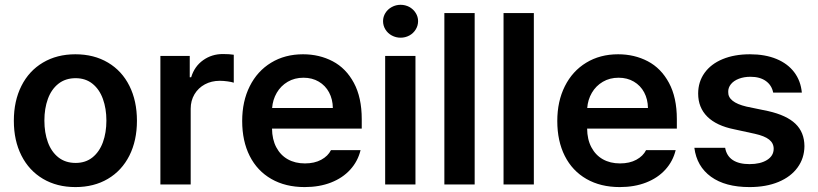

<svg xmlns="http://www.w3.org/2000/svg" viewBox="-20 -761 3373 792"><path d="M37.1 -262.7Q37.1 -344.7 68.4 -406.7Q99.6 -468.8 157.2 -502.9Q214.8 -537.1 291 -537.1Q367.7 -537.1 425.3 -502.9Q482.9 -468.8 513.9 -406.7Q544.9 -344.7 544.9 -262.7Q544.9 -181.2 513.7 -119.1Q482.4 -57.1 425 -23.2Q367.7 10.7 291 10.7Q214.8 10.7 157.2 -23.4Q99.6 -57.6 68.4 -119.4Q37.1 -181.2 37.1 -262.7ZM418.9 -263.7Q418.9 -313 404.5 -352.8Q390.1 -392.6 361.6 -415.5Q333 -438.5 292 -438.5Q250 -438.5 220.9 -415.5Q191.9 -392.6 177.5 -353Q163.1 -313.5 163.1 -263.7Q163.1 -213.9 177.5 -174.3Q191.9 -134.8 220.9 -111.8Q250 -88.9 292 -88.9Q333 -88.9 361.6 -111.8Q390.1 -134.8 404.5 -174.3Q418.9 -213.9 418.9 -263.7Z M641.6 -530.3H762.7V-442.4H768.6Q782.2 -487.3 817.9 -512.7Q853.5 -538.1 899.4 -538.1Q926.8 -538.1 944.3 -535.2V-419.9Q936 -422.9 918.9 -425.3Q901.9 -427.7 886.7 -427.7Q852.5 -427.7 825.2 -413.1Q797.9 -398.4 782.2 -372.1Q766.6 -345.7 766.6 -312.5V0H641.6Z M979 -261.7Q979 -343.3 1010.3 -405.5Q1041.5 -467.8 1098.4 -502.4Q1155.3 -537.1 1230 -537.1Q1297.4 -537.1 1352.3 -508.3Q1407.2 -479.5 1439.7 -419.2Q1472.2 -358.9 1472.2 -269.5V-230.5H1102.1Q1102.5 -186 1119.6 -153.6Q1136.7 -121.1 1167 -104Q1197.3 -86.9 1237.8 -86.9Q1277.3 -86.9 1305.2 -102.1Q1333 -117.2 1345.2 -141.6H1467.3Q1456.1 -95.7 1424.8 -61.3Q1393.6 -26.9 1345.5 -8.1Q1297.4 10.7 1236.8 10.7Q1157.7 10.7 1099.4 -22.7Q1041 -56.2 1010 -117.7Q979 -179.2 979 -261.7ZM1353 -315.4Q1352.5 -351.6 1337.4 -379.9Q1322.3 -408.2 1294.9 -424.3Q1267.6 -440.4 1231.9 -440.4Q1195.3 -440.4 1166.7 -423.6Q1138.2 -406.7 1121.6 -378.2Q1105 -349.6 1102.5 -315.4Z M1568.8 -530.3H1693.8V0H1568.8ZM1560.1 -673.8Q1560.1 -691.9 1569.8 -707.5Q1579.6 -723.1 1596.4 -732.2Q1613.3 -741.2 1632.3 -741.2Q1651.9 -741.2 1668.5 -732.2Q1685.1 -723.1 1694.8 -707.5Q1704.6 -691.9 1704.6 -673.8Q1704.6 -655.3 1694.8 -639.4Q1685.1 -623.5 1668.5 -614.5Q1651.9 -605.5 1632.3 -605.5Q1613.3 -605.5 1596.4 -614.5Q1579.6 -623.5 1569.8 -639.4Q1560.1 -655.3 1560.1 -673.8Z M1938 0H1813V-707H1938Z M2182.1 0H2057.1V-707H2182.1Z M2278.8 -261.7Q2278.8 -343.3 2310.1 -405.5Q2341.3 -467.8 2398.2 -502.4Q2455.1 -537.1 2529.8 -537.1Q2597.2 -537.1 2652.1 -508.3Q2707 -479.5 2739.5 -419.2Q2772 -358.9 2772 -269.5V-230.5H2401.9Q2402.3 -186 2419.4 -153.6Q2436.5 -121.1 2466.8 -104Q2497.1 -86.9 2537.6 -86.9Q2577.1 -86.9 2605 -102.1Q2632.8 -117.2 2645 -141.6H2767.1Q2755.9 -95.7 2724.6 -61.3Q2693.4 -26.9 2645.3 -8.1Q2597.2 10.7 2536.6 10.7Q2457.5 10.7 2399.2 -22.7Q2340.8 -56.2 2309.8 -117.7Q2278.8 -179.2 2278.8 -261.7ZM2652.8 -315.4Q2652.3 -351.6 2637.2 -379.9Q2622.1 -408.2 2594.7 -424.3Q2567.4 -440.4 2531.7 -440.4Q2495.1 -440.4 2466.6 -423.6Q2438 -406.7 2421.4 -378.2Q2404.8 -349.6 2402.3 -315.4Z M3075.7 -444.3Q3049.3 -444.3 3028.1 -436.3Q3006.8 -428.2 2995.1 -413.8Q2983.4 -399.4 2983.9 -381.8Q2982.4 -339.4 3059.1 -321.3L3148.9 -302.7Q3224.6 -285.6 3261.2 -250.5Q3297.9 -215.3 3298.3 -158.2Q3297.9 -108.4 3270 -70.1Q3242.2 -31.7 3191.2 -10.5Q3140.1 10.7 3071.8 10.7Q2971.7 10.7 2912.8 -32Q2854 -74.7 2844.2 -151.4H2971.2Q2977.1 -117.7 3002.7 -100.8Q3028.3 -84 3071.8 -84Q3116.7 -84 3144 -101.1Q3171.4 -118.2 3171.4 -147.5Q3171.4 -170.4 3152.6 -185.3Q3133.8 -200.2 3094.2 -209L3009.3 -227.5Q2935.5 -242.2 2897.7 -279.8Q2859.9 -317.4 2859.9 -375Q2859.9 -423.3 2886.2 -460.2Q2912.6 -497.1 2960.9 -517.1Q3009.3 -537.1 3073.7 -537.1Q3136.2 -537.1 3182.9 -517.8Q3229.5 -498.5 3256.3 -462.9Q3283.2 -427.2 3287.6 -378.9H3169.4Q3163.6 -409.2 3139.2 -426.8Q3114.7 -444.3 3075.7 -444.3Z"/></svg>

Font: WEMIX Pretendard SemiBold
Style: Regular
Weight: 600
Designer: Base glyphs from Inter by Rasmus Andersson; Hangeul glyphs from Noto Sans CJK(Source Han Sans) by Jang Soo-young and Kan
Foundry: Kil Hyung-jin
Version: Version 1.000